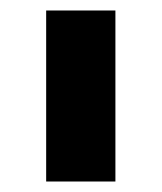

<svg xmlns="http://www.w3.org/2000/svg" viewBox="-20 -760 308 366"><path d="M68 -414V-740H200V-414Z"/></svg>

Font: IBM Plex Sans Devanagari
Style: Bold
Weight: 700
Designer: Mike Abbink, Paul van der Laan, Pieter van Rosmalen, Erin McLaughlin
Foundry: Bold Monday
Version: Version 1.1